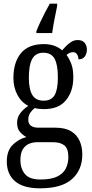

<svg xmlns="http://www.w3.org/2000/svg" viewBox="-20 -786 502 1045"><path d="M198 239Q107 239 62 200.5Q17 162 17 93Q17 34 49.5 2Q82 -30 124 -40Q106 -49 89.5 -67Q73 -85 73 -117Q73 -147 90 -169.5Q107 -192 134 -210Q96 -229 74.5 -270Q53 -311 53 -361Q53 -447 94 -496.5Q135 -546 219 -546Q251 -546 276.5 -536.5Q302 -527 318 -512Q326 -521 338.5 -534Q351 -547 367 -557.5Q383 -568 403 -568Q429 -568 441 -552.5Q453 -537 453 -516Q453 -495 442 -479Q431 -463 407 -463Q407 -478 399.5 -490Q392 -502 378 -502Q367 -502 358.5 -498Q350 -494 342 -487Q357 -467 368 -438.5Q379 -410 379 -365Q379 -290 339.5 -241Q300 -192 219 -192Q208 -192 193 -193.5Q178 -195 169 -198Q156 -188 145 -172.5Q134 -157 134 -134Q134 -91 191 -91H283Q335 -91 367 -71.5Q399 -52 413.5 -19Q428 14 428 54Q428 139 371.5 189Q315 239 198 239ZM217 -238Q260 -238 277.5 -268.5Q295 -299 295 -365Q295 -434 277 -466.5Q259 -499 216 -499Q174 -499 155.5 -465.5Q137 -432 137 -364Q137 -300 156 -269Q175 -238 217 -238ZM200 191Q259 191 292 174.5Q325 158 338.5 130.5Q352 103 352 69Q352 23 330.5 5.5Q309 -12 269 -12H182Q159 -12 138.5 -3.5Q118 5 104.5 26Q91 47 91 87Q91 131 115.5 161Q140 191 200 191ZM178 -616Q186 -637 198.5 -664Q211 -691 225 -718Q239 -745 251 -766H291V-753Q284 -719 276.5 -681Q269 -643 264 -606H178Z"/></svg>

Font: Noto Serif Armenian Condensed
Style: Regular
Weight: 400
Width: 3
Designer: Monotype Design Team
Foundry: Monotype Imaging Inc.
Version: Version 2.008; ttfautohint (v1.8.4.7-5d5b)